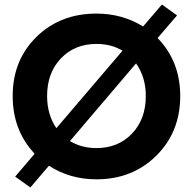

<svg xmlns="http://www.w3.org/2000/svg" viewBox="-20 -774 830 848"><path d="M521 -550Q472 -580 406 -580Q310 -580 249 -516Q188 -452 188 -350Q188 -268 229 -208ZM581 -494 289 -151Q340 -120 406 -120Q502 -120 563 -184Q624 -248 624 -350Q624 -433 581 -494ZM695 -754 762 -706 676 -606Q776 -503 776 -350Q776 -191 670.5 -86.5Q565 18 406 18Q289 18 196 -42L114 54L47 6L133 -95Q36 -198 36 -350Q36 -508 141 -611Q246 -714 406 -714Q520 -714 612 -657Z"/></svg>

Font: Renner*
Style: Semi
Weight: 600
Version: Version 003.000 ; ttfautohint (v0.97) -l 8 -r 50 -G 200 -x 1